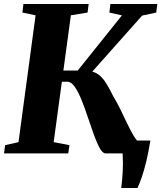

<svg xmlns="http://www.w3.org/2000/svg" viewBox="-24 -763 802 955"><path d="M579 172Q581 156 583 136Q585 116 586.2 93.8Q587.5 71.5 587.5 47.8Q587.5 24 586 0L554.5 -64H724Q714.5 -5.5 704 38.2Q693.5 82 682.5 114.2Q671.5 146.5 660 172ZM501.5 0Q486.5 0 472.2 -25.8Q458 -51.5 443.2 -92.2Q428.5 -133 413.5 -178.2Q398.5 -223.5 382.2 -264.2Q366 -305 348.2 -330.8Q330.5 -356.5 311 -356.5H233.5L241 -412H362.5L582.5 -686.5L520 -700.5L525 -743H758.5L753 -700.5L683 -685.5L389 -355L401.5 -409Q427 -411 446 -403.2Q465 -395.5 481 -378.8Q497 -362 510.8 -338Q524.5 -314 539 -284.5Q558 -253.5 575.8 -217Q593.5 -180.5 610 -145.8Q626.5 -111 641.8 -86Q657 -61 670 -53L712.5 -41L708 0ZM-4 0 1.5 -41 68 -56 153 -687 87.5 -700.5 92.5 -743H417L411.5 -700.5L328.5 -687L243 -56L321.5 -41L315.5 0Z"/></svg>

Font: Merriweather 60pt Black
Style: Italic
Weight: 900
Italic angle: -7.8°
Version: Version 2.101